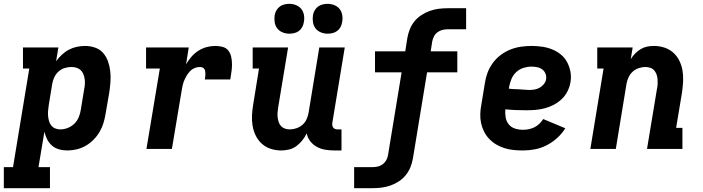

<svg xmlns="http://www.w3.org/2000/svg" viewBox="-55 -778 3675 1003"><path d="M-35 205V95H13L98 -420H65V-530H250L238 -458Q251 -476 268 -492Q285 -508 305 -518.5Q325 -529 346.5 -533.5Q368 -538 390 -538Q417 -538 442.5 -529Q468 -520 484.5 -500.5Q501 -481 509.5 -456.5Q518 -432 521 -405.5Q524 -379 522 -351Q520 -323 516 -296L497 -186Q493 -161 486 -137Q479 -113 466 -90.5Q453 -68 434.5 -49Q416 -30 393.5 -17Q371 -4 346.5 2Q322 8 297 8Q274 8 253 2Q232 -4 216.5 -17.5Q201 -31 191.5 -50Q182 -69 177 -90Q177 -90 177 -90Q177 -90 177 -90L146 95H206V205ZM260 -102Q279 -102 298.5 -109.5Q318 -117 333 -131.5Q348 -146 356 -165Q364 -184 367 -204L385 -314Q388 -327 388.5 -341Q389 -355 387 -367.5Q385 -380 380 -392Q375 -404 365.5 -412.5Q356 -421 343.5 -424.5Q331 -428 317 -428Q300 -428 282.5 -422.5Q265 -417 251 -404.5Q237 -392 229 -375Q221 -358 218 -341L200 -231Q198 -217 196.5 -202.5Q195 -188 196 -174.5Q197 -161 200.5 -147.5Q204 -134 212 -123.5Q220 -113 232.5 -107.5Q245 -102 260 -102Z M710 0 780 -420H708V-530H931L917 -442Q929 -463 945 -481.5Q961 -500 981.5 -513Q1002 -526 1024.5 -532Q1047 -538 1070 -538Q1090 -538 1108.5 -533Q1127 -528 1138 -513.5Q1149 -499 1153 -480Q1157 -461 1157 -441.5Q1157 -422 1154 -402.5Q1151 -383 1148 -363H1015Q1016 -370 1017 -377Q1018 -384 1018 -391.5Q1018 -399 1017 -405.5Q1016 -412 1012.5 -417.5Q1009 -423 1002.5 -425.5Q996 -428 989 -428Q975 -428 961.5 -422.5Q948 -417 938 -406.5Q928 -396 920.5 -383.5Q913 -371 907.5 -358Q902 -345 899 -331.5Q896 -318 894 -305L843 0Z M1414 8Q1386 8 1359.5 -0.5Q1333 -9 1313 -27Q1293 -45 1281 -69.5Q1269 -94 1264.5 -121Q1260 -148 1261.5 -177Q1263 -206 1268 -234L1298 -420H1265V-530H1450L1398 -216Q1396 -203 1395 -190Q1394 -177 1395.5 -164.5Q1397 -152 1401 -140Q1405 -128 1413.5 -119Q1422 -110 1434 -106Q1446 -102 1459 -102Q1476 -102 1493.5 -108Q1511 -114 1525 -126Q1539 -138 1546.5 -155Q1554 -172 1557 -189L1613 -530H1746L1681 -136Q1680 -129 1681 -122.5Q1682 -116 1686 -111Q1690 -106 1696.5 -104Q1703 -102 1709 -102H1729V8H1691Q1667 8 1643.5 4Q1620 0 1600 -11Q1580 -22 1566 -40Q1552 -58 1547 -81Q1538 -62 1524.5 -45Q1511 -28 1493.5 -15Q1476 -2 1455 3Q1434 8 1414 8ZM1656 -602Q1638 -602 1621 -609Q1604 -616 1593.5 -629.5Q1583 -643 1580 -661.5Q1577 -680 1580 -699Q1582 -712 1589 -724Q1596 -736 1607 -744Q1618 -752 1631 -755Q1644 -758 1656 -758Q1675 -758 1692 -751Q1709 -744 1719.5 -730.5Q1730 -717 1733 -698.5Q1736 -680 1732 -661Q1730 -648 1723.5 -636Q1717 -624 1706 -616Q1695 -608 1682 -605Q1669 -602 1656 -602ZM1456 -602Q1438 -602 1421 -609Q1404 -616 1393.5 -629.5Q1383 -643 1380 -661.5Q1377 -680 1380 -699Q1382 -712 1389 -724Q1396 -736 1407 -744Q1418 -752 1431 -755Q1444 -758 1456 -758Q1475 -758 1492 -751Q1509 -744 1519.5 -730.5Q1530 -717 1533 -698.5Q1536 -680 1532 -661Q1530 -648 1523.5 -636Q1517 -624 1506 -616Q1495 -608 1482 -605Q1469 -602 1456 -602Z M1795 205V95H1893Q1907 95 1920.5 91.5Q1934 88 1945 79.5Q1956 71 1963 58.5Q1970 46 1972 32L2043 -400H1904V-510H2062L2073 -580Q2077 -603 2086 -625.5Q2095 -648 2110.5 -667Q2126 -686 2147 -699.5Q2168 -713 2190.5 -721Q2213 -729 2236 -732Q2259 -735 2282 -735H2380V-625H2282Q2269 -625 2255.5 -621.5Q2242 -618 2230.5 -609.5Q2219 -601 2212.5 -588.5Q2206 -576 2203 -562L2195 -510H2334V-400H2176L2102 50Q2098 73 2089 95.5Q2080 118 2064.5 137Q2049 156 2028.5 169.5Q2008 183 1985 191Q1962 199 1939 202Q1916 205 1893 205Z M2677 8Q2652 8 2627 5.5Q2602 3 2579 -4.5Q2556 -12 2536 -24Q2516 -36 2500 -53Q2484 -70 2473.5 -91Q2463 -112 2458 -135.5Q2453 -159 2454 -184Q2455 -209 2460 -234L2478 -344Q2482 -372 2492 -398.5Q2502 -425 2519.5 -449Q2537 -473 2561 -491Q2585 -509 2612 -519.5Q2639 -530 2666.5 -534Q2694 -538 2722 -538Q2750 -538 2777.5 -534Q2805 -530 2829.5 -520Q2854 -510 2874.5 -493.5Q2895 -477 2907.5 -453.5Q2920 -430 2925 -403Q2930 -376 2925 -348Q2921 -324 2909.5 -301Q2898 -278 2879.5 -260.5Q2861 -243 2838.5 -231Q2816 -219 2791.5 -212.5Q2767 -206 2743.5 -204Q2720 -202 2696 -202Q2668 -202 2640.5 -203Q2613 -204 2585 -207Q2583 -186 2586.5 -165Q2590 -144 2602.5 -128.5Q2615 -113 2635 -106.5Q2655 -100 2677 -100Q2692 -100 2707 -103Q2722 -106 2736.5 -113Q2751 -120 2762.5 -131.5Q2774 -143 2783 -156L2898 -108Q2881 -80 2855.5 -57Q2830 -34 2800.5 -19Q2771 -4 2739.5 2Q2708 8 2677 8ZM2710 -308Q2724 -308 2738 -310.5Q2752 -313 2764.5 -320Q2777 -327 2786.5 -339Q2796 -351 2798 -365Q2800 -380 2794.5 -393.5Q2789 -407 2777.5 -415.5Q2766 -424 2751 -427Q2736 -430 2721 -430Q2701 -430 2680 -423.5Q2659 -417 2642.5 -402Q2626 -387 2617.5 -367Q2609 -347 2605 -326L2603 -315Q2616 -313 2629.5 -312.5Q2643 -312 2656.5 -311.5Q2670 -311 2683.5 -309.5Q2697 -308 2710 -308Z M3029 0 3098 -420H3065V-530H3250L3240 -469Q3250 -485 3263 -498.5Q3276 -512 3292 -521.5Q3308 -531 3325.5 -534.5Q3343 -538 3361 -538Q3389 -538 3415.5 -529.5Q3442 -521 3462 -503Q3482 -485 3494 -460.5Q3506 -436 3510.5 -409Q3515 -382 3513.5 -353Q3512 -324 3508 -296L3477 -110H3510V0H3325L3377 -314Q3380 -327 3380.5 -340Q3381 -353 3380 -365.5Q3379 -378 3374.5 -390Q3370 -402 3362 -411Q3354 -420 3341.5 -424Q3329 -428 3316 -428Q3299 -428 3281.5 -422Q3264 -416 3250.5 -404Q3237 -392 3229 -375Q3221 -358 3218 -341L3162 0Z"/></svg>

Font: Iosevka Slab XBdEx
Style: Italic
Weight: 800
Width: 7
Italic angle: -9°
Monospace: yes
Designer: Belleve Invis
Foundry: Belleve Invis
Version: Version 11.1.1; ttfautohint (v1.8.3)